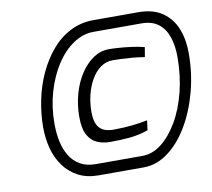

<svg xmlns="http://www.w3.org/2000/svg" viewBox="-80 -823 1009 914"><g transform="rotate(-10 424.0 -366.0)"><path d="M325 0Q268 0 226.5 -22Q185 -44 157.5 -81.5Q130 -119 117 -168Q104 -217 104 -270Q104 -335 117.5 -401.5Q131 -468 158.5 -527.5Q186 -587 225 -633Q264 -679 315.5 -705.5Q367 -732 428 -732H645Q716 -732 761 -701Q806 -670 827 -617.5Q848 -565 848 -499Q848 -402 824 -312.5Q800 -223 758 -152.5Q716 -82 660.5 -41Q605 0 543 0ZM406 -147Q373 -147 344.5 -159Q316 -171 299 -202Q282 -233 282 -290Q282 -348 297 -401Q312 -454 339 -495Q366 -536 401 -559.5Q436 -583 476 -583Q496 -583 525.5 -581Q555 -579 588 -574.5Q621 -570 647 -563L639 -516Q610 -521 580.5 -523.5Q551 -526 526 -527Q501 -528 485 -528Q453 -528 426.5 -509Q400 -490 381.5 -458Q363 -426 353 -386Q343 -346 343 -302Q343 -251 364 -226.5Q385 -202 432 -202Q480 -202 522 -206.5Q564 -211 597 -218L591 -171Q545 -155 500 -151Q455 -147 406 -147ZM320 -55H546Q595 -55 638.5 -89Q682 -123 717 -182.5Q752 -242 772 -321.5Q792 -401 792 -490Q792 -544 778 -586Q764 -628 733 -652.5Q702 -677 650 -677H419Q368 -677 321 -645.5Q274 -614 238 -558.5Q202 -503 181 -431Q160 -359 160 -278Q160 -232 168.5 -192Q177 -152 196 -121Q215 -90 246 -72.5Q277 -55 320 -55Z"/></g></svg>

Font: Exo Thin Medium
Style: Italic
Weight: 500
Italic angle: -9°
Version: Version 2.000